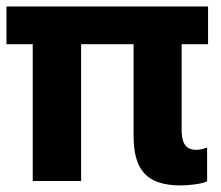

<svg xmlns="http://www.w3.org/2000/svg" viewBox="-21 -559 682 593"><path d="M-1 -422.4H80.1V0H229.5V-422.4H391.6V-140.1C391.6 -35.2 430.7 13.7 537.6 13.7C557.1 13.7 602.5 9.8 618.7 1V-103.5C607.9 -99.1 596.2 -96.2 585 -96.2C546.4 -96.2 540 -126.5 540 -159.2V-422.4H621.6V-539.1H-1Z"/></svg>

Font: Winston ExtraBold
Style: Regular
Weight: 800
Designer: Vernon Adams, Kim Jin-seong, David Berlow, Cristiano Sobral
Foundry: The Winston Project Authors
Version: Version 3.004